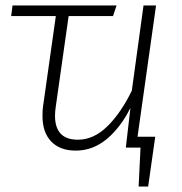

<svg xmlns="http://www.w3.org/2000/svg" viewBox="-20 -542 669 705"><path d="M485 -40H550L524 143H489L496 0H442L459 -146Q423 -74 372 -31.5Q321 11 258 11Q200 11 168 -22.5Q136 -56 136 -116Q136 -139 138 -151L185 -483H21L26 -522H408L395 -483H232L185 -152Q182 -133 182 -117Q182 -29 266 -29Q324 -29 374 -78Q424 -127 464 -209L507 -522H553Z"/></svg>

Font: Fira Sans ExtraLight
Style: Italic
Weight: 275
Italic angle: -8°
Designer: Carrois Corporate & Edenspiekermann AG
Foundry: Carrois Corporate GbR & Edenspiekermann AG
Version: Version 4.203